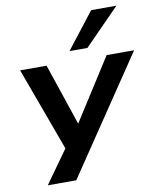

<svg xmlns="http://www.w3.org/2000/svg" viewBox="-100 -850 916 1108"><g transform="rotate(-10 357.5 -296.0)"><path d="M89 180 236 -26 245 39 47 -501H202L324 -139H323L554 -501H715L256 180ZM347 -561 511 -772H659L452 -561Z"/></g></svg>

Font: Nunito Sans 7pt Expanded
Style: Bold Italic
Weight: 700
Width: 7
Italic angle: -9°
Designer: Vernon Adams
Foundry: Vernon Adams
Version: Version 3.101;gftools[0.9.27]